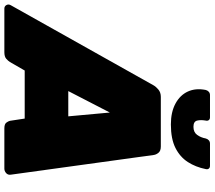

<svg xmlns="http://www.w3.org/2000/svg" viewBox="-128 -890 960 859"><g transform="rotate(90 351.5 -460.0)"><path d="M-40 0Q-51 0 -56 -9.5Q-61 -19 -55 -29L303 -667Q309 -678 322 -689Q335 -700 355 -700H577Q597 -700 605.5 -689Q614 -678 615 -667L703 -29Q705 -16 696 -8Q687 0 676 0H496Q477 0 470.5 -8.5Q464 -17 462 -25L452 -91H237L199 -25Q194 -17 184.5 -8.5Q175 0 155 0ZM329 -286H442L425 -472ZM478 -745Q423 -745 385 -765.5Q347 -786 331 -821Q315 -856 324 -901Q326 -909 332 -914.5Q338 -920 347 -920H446Q455 -920 459 -914.5Q463 -909 461 -901Q457 -879 461 -862.5Q465 -846 489 -846Q513 -846 525 -862.5Q537 -879 541 -901Q543 -909 549 -914.5Q555 -920 564 -920H663Q672 -920 676 -914.5Q680 -909 678 -901Q669 -856 646.5 -821Q624 -786 583.5 -765.5Q543 -745 478 -745Z"/></g></svg>

Font: Rubik Black
Style: Italic
Weight: 900
Italic angle: -12°
Designer: Hubert and Fischer
Foundry: Hubert and Fischer
Version: Version 2.300;gftools[0.9.30]